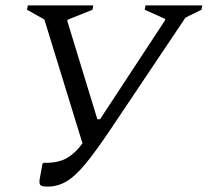

<svg xmlns="http://www.w3.org/2000/svg" viewBox="-20 -680 768 710"><path d="M389 -202Q334 -120 296 -74Q258 -28 225.5 -9Q193 10 156 10Q134 10 129 4Q124 -2 127 -19L137 -74L141 -78H151Q198 -78 229 -96.5Q260 -115 285 -150L144 -608L80 -644L83 -660H325L322 -644L230 -607L229 -602L340 -239H350L591 -606V-610L515 -644L518 -660H728L725 -644L666 -615Z"/></svg>

Font: Spectral
Style: Italic
Weight: 400
Italic angle: -10°
Designer: Jean-Baptiste Levee
Foundry: Production Type
Version: Version 2.001